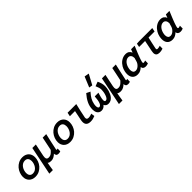

<svg xmlns="http://www.w3.org/2000/svg" viewBox="360 -2455 4291 4291"><g transform="rotate(-45 2505.5 -309.0)"><path d="M463 -300Q463 -349 438.5 -381.5Q414 -414 360 -414Q318 -414 285 -393.5Q252 -373 229.5 -340.5Q207 -308 195.5 -269Q184 -230 184 -194Q184 -145 208.5 -113Q233 -81 287 -81Q330 -81 362.5 -101.5Q395 -122 417.5 -154Q440 -186 451.5 -224.5Q463 -263 463 -300ZM71 -186Q71 -242 92 -299Q113 -356 152 -402Q191 -448 247 -477Q303 -506 374 -506Q423 -506 461 -490.5Q499 -475 524.5 -448.5Q550 -422 563 -386Q576 -350 576 -308Q576 -251 555.5 -194Q535 -137 496 -91.5Q457 -46 401 -17Q345 12 274 12Q225 12 187 -3.5Q149 -19 123.5 -45.5Q98 -72 84.5 -108Q71 -144 71 -186Z M929 -63Q900 -34 861 -12Q822 10 774 10Q748 10 725.5 4.5Q703 -1 686 -18Q677 29 669 75Q661 121 655 168L653 180H541L678 -494H789L728 -199Q723 -172 723 -151Q723 -117 738 -100Q753 -83 788 -83Q831 -83 861 -102Q891 -121 920 -153Q921 -154 924.5 -157.5Q928 -161 932 -166Q935 -169 939 -175Q956 -252 971.5 -329Q987 -406 1003 -484L1005 -494H1117L1113 -478Q1092 -383 1070.5 -289Q1049 -195 1030 -100Q1029 -96 1029 -90Q1029 -83 1031 -82Q1033 -81 1036 -81Q1046 -81 1051 -82L1069 -86L1067 -1L1059 3Q1045 8 1031.5 10Q1018 12 1005 12Q962 12 946 -9.5Q930 -31 929 -63Z M1563 -300Q1563 -349 1538.5 -381.5Q1514 -414 1460 -414Q1418 -414 1385 -393.5Q1352 -373 1329.5 -340.5Q1307 -308 1295.5 -269Q1284 -230 1284 -194Q1284 -145 1308.5 -113Q1333 -81 1387 -81Q1430 -81 1462.5 -101.5Q1495 -122 1517.5 -154Q1540 -186 1551.5 -224.5Q1563 -263 1563 -300ZM1171 -186Q1171 -242 1192 -299Q1213 -356 1252 -402Q1291 -448 1347 -477Q1403 -506 1474 -506Q1523 -506 1561 -490.5Q1599 -475 1624.5 -448.5Q1650 -422 1663 -386Q1676 -350 1676 -308Q1676 -251 1655.5 -194Q1635 -137 1596 -91.5Q1557 -46 1501 -17Q1445 12 1374 12Q1325 12 1287 -3.5Q1249 -19 1223.5 -45.5Q1198 -72 1184.5 -108Q1171 -144 1171 -186Z M1792 -494H2066L2063 -479Q2045 -399 2026 -320.5Q2007 -242 1993 -162Q1991 -154 1990 -147Q1989 -140 1989 -132Q1989 -104 2003.5 -92.5Q2018 -81 2050 -81Q2071 -81 2092 -86Q2113 -91 2133 -99L2151 -106L2163 -20L2154 -16Q2121 -2 2088.5 5Q2056 12 2019 12Q1952 12 1917 -18Q1882 -48 1882 -111Q1882 -126 1884 -141.5Q1886 -157 1889 -173L1936 -403H1773Z M2484 -51Q2464 -25 2434.5 -6.5Q2405 12 2366 12Q2327 12 2301.5 -3.5Q2276 -19 2261.5 -43Q2247 -67 2241.5 -95.5Q2236 -124 2236 -149Q2236 -250 2279.5 -338Q2323 -426 2390 -501L2398 -510L2489 -465L2477 -453Q2427 -396 2395.5 -342Q2364 -288 2350 -217Q2347 -201 2345 -186Q2343 -171 2343 -155Q2343 -143 2345 -129Q2347 -115 2352 -104Q2361 -81 2384 -81Q2410 -81 2427.5 -104Q2445 -127 2457 -169Q2468 -208 2472 -248Q2476 -288 2478 -311L2480 -323H2596L2591 -306Q2585 -287 2578.5 -264Q2572 -241 2566 -217.5Q2560 -194 2556.5 -171.5Q2553 -149 2553 -131Q2553 -108 2560 -94.5Q2567 -81 2587 -81Q2613 -81 2633.5 -106Q2654 -131 2668 -174Q2682 -214 2688 -254.5Q2694 -295 2694 -317Q2694 -355 2684.5 -388.5Q2675 -422 2658 -458L2652 -470L2757 -510L2763 -498Q2783 -455 2794.5 -412.5Q2806 -370 2806 -322Q2806 -296 2801.5 -261.5Q2797 -227 2786 -190Q2775 -153 2758 -116.5Q2741 -80 2716.5 -51.5Q2692 -23 2659 -5.5Q2626 12 2583 12Q2545 12 2520.5 -5.5Q2496 -23 2484 -51ZM2533 -551 2635 -798 2746 -778 2615 -536Z M3129 -63Q3100 -34 3061 -12Q3022 10 2974 10Q2948 10 2925.5 4.5Q2903 -1 2886 -18Q2877 29 2869 75Q2861 121 2855 168L2853 180H2741L2878 -494H2989L2928 -199Q2923 -172 2923 -151Q2923 -117 2938 -100Q2953 -83 2988 -83Q3031 -83 3061 -102Q3091 -121 3120 -153Q3121 -154 3124.5 -157.5Q3128 -161 3132 -166Q3135 -169 3139 -175Q3156 -252 3171.5 -329Q3187 -406 3203 -484L3205 -494H3317L3313 -478Q3292 -383 3270.5 -289Q3249 -195 3230 -100Q3229 -96 3229 -90Q3229 -83 3231 -82Q3233 -81 3236 -81Q3246 -81 3251 -82L3269 -86L3267 -1L3259 3Q3245 8 3231.5 10Q3218 12 3205 12Q3162 12 3146 -9.5Q3130 -31 3129 -63Z M3692 -217Q3693 -219 3697 -233Q3701 -247 3705 -263Q3707 -271 3709.5 -278.5Q3712 -286 3714 -291Q3716 -299 3716 -301Q3716 -323 3711 -343Q3706 -363 3695.5 -378.5Q3685 -394 3668.5 -403.5Q3652 -413 3629 -413Q3595 -413 3567 -397Q3539 -381 3518 -355.5Q3497 -330 3483 -298.5Q3469 -267 3463 -237Q3460 -223 3458 -208.5Q3456 -194 3456 -180Q3456 -137 3474.5 -109Q3493 -81 3539 -81Q3565 -81 3589.5 -93.5Q3614 -106 3635 -126Q3656 -146 3671 -170Q3686 -194 3692 -217ZM3769 -416 3799 -494H3911L3904 -476Q3899 -464 3890.5 -443.5Q3882 -423 3871.5 -397.5Q3861 -372 3849 -343Q3837 -314 3826 -285Q3814 -255 3804 -226.5Q3794 -198 3786 -174Q3778 -150 3773.5 -132Q3769 -114 3769 -104Q3769 -81 3793 -81Q3807 -81 3822 -87L3843 -95L3842 -6L3833 -2Q3799 12 3762 12Q3722 12 3697.5 -6.5Q3673 -25 3670 -61Q3639 -30 3599.5 -9Q3560 12 3509 12Q3464 12 3432 -2.5Q3400 -17 3380 -41.5Q3360 -66 3351 -98Q3342 -130 3342 -165Q3342 -201 3350 -241Q3362 -302 3393 -355Q3410 -384 3434 -411.5Q3458 -439 3488.5 -460Q3519 -481 3554.5 -493.5Q3590 -506 3630 -506Q3686 -506 3720.5 -481.5Q3755 -457 3769 -416Z M4305 -7 4295 -4Q4272 4 4247.5 8Q4223 12 4199 12Q4146 12 4118.5 -11.5Q4091 -35 4091 -84Q4091 -111 4097 -138L4151 -403H3962L3979 -489L3990 -490Q4007 -491 4025.5 -492.5Q4044 -494 4061 -494H4469L4451 -403H4260Q4244 -334 4229 -265.5Q4214 -197 4200 -128Q4199 -123 4198.5 -118Q4198 -113 4198 -108Q4198 -93 4205.5 -87Q4213 -81 4230 -81Q4244 -81 4258.5 -83.5Q4273 -86 4287 -90L4307 -96Z M4792 -217Q4793 -219 4797 -233Q4801 -247 4805 -263Q4807 -271 4809.5 -278.5Q4812 -286 4814 -291Q4816 -299 4816 -301Q4816 -323 4811 -343Q4806 -363 4795.5 -378.5Q4785 -394 4768.5 -403.5Q4752 -413 4729 -413Q4695 -413 4667 -397Q4639 -381 4618 -355.5Q4597 -330 4583 -298.5Q4569 -267 4563 -237Q4560 -223 4558 -208.5Q4556 -194 4556 -180Q4556 -137 4574.5 -109Q4593 -81 4639 -81Q4665 -81 4689.5 -93.5Q4714 -106 4735 -126Q4756 -146 4771 -170Q4786 -194 4792 -217ZM4869 -416 4899 -494H5011L5004 -476Q4999 -464 4990.5 -443.5Q4982 -423 4971.5 -397.5Q4961 -372 4949 -343Q4937 -314 4926 -285Q4914 -255 4904 -226.5Q4894 -198 4886 -174Q4878 -150 4873.5 -132Q4869 -114 4869 -104Q4869 -81 4893 -81Q4907 -81 4922 -87L4943 -95L4942 -6L4933 -2Q4899 12 4862 12Q4822 12 4797.5 -6.5Q4773 -25 4770 -61Q4739 -30 4699.5 -9Q4660 12 4609 12Q4564 12 4532 -2.5Q4500 -17 4480 -41.5Q4460 -66 4451 -98Q4442 -130 4442 -165Q4442 -201 4450 -241Q4462 -302 4493 -355Q4510 -384 4534 -411.5Q4558 -439 4588.5 -460Q4619 -481 4654.5 -493.5Q4690 -506 4730 -506Q4786 -506 4820.5 -481.5Q4855 -457 4869 -416Z"/></g></svg>

Font: Codetta
Style: Bold Italic
Weight: 700
Italic angle: -11°
Designer: Ulrich Proeller
Foundry: PROSA GmbH
Version: Version 2.00;September 29, 2018;FontCreator 11.5.0.2427 64-b